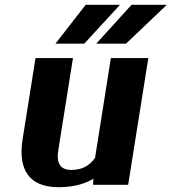

<svg xmlns="http://www.w3.org/2000/svg" viewBox="-20 -770 715 800"><path d="M74 -189C55 -67 98 10 224 10C285 10 332 -3 369 -25L368 0H514L598 -528H442L376 -112C354 -81 324 -62 277 -62C231 -62 214 -90 223 -145L284 -528H128ZM211 -588H331L480 -750H337ZM381 -588H505L675 -750H528Z"/></svg>

Font: Aerodynamic
Style: BdObl
Weight: 500
Designer: Google
Version: Version 2.000980; 2014